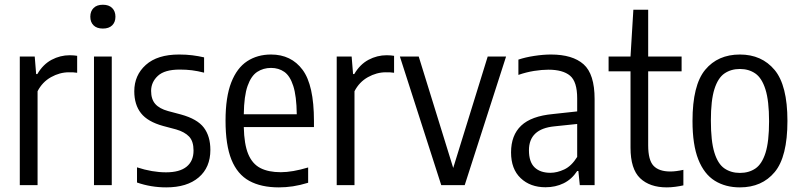

<svg xmlns="http://www.w3.org/2000/svg" viewBox="-20 -781 3380 810"><path d="M63.5 0V-542.5H126.5L132.5 -468.5H137.5Q161.5 -509.5 197.8 -528.8Q234 -548 274.5 -548Q284 -548 292 -547.2Q300 -546.5 305.5 -545.5V-474Q296.5 -475.5 288.5 -475.8Q280.5 -476 270.5 -476Q232 -476 195.2 -455.5Q158.5 -435 138.5 -396V0Z M376.5 0V-542.5H451.5V0ZM414 -660.5Q388.5 -660.5 374.8 -674Q361 -687.5 361 -710.5Q361 -733.5 374.8 -747.2Q388.5 -761 414 -761Q439.5 -761 453.2 -747.2Q467 -733.5 467 -710.5Q467 -687.5 453.2 -674Q439.5 -660.5 414 -660.5Z M681.5 9.5Q616.5 9.5 558 -11V-75Q622.5 -54 680.5 -54Q738 -54 767.2 -77.8Q796.5 -101.5 796.5 -146Q796.5 -185 777.8 -204.8Q759 -224.5 723 -235L668.5 -249.5Q603 -267.5 574.8 -303.5Q546.5 -339.5 546.5 -396Q546.5 -463.5 595.2 -507.2Q644 -551 735.5 -551Q765.5 -551 791.2 -547.8Q817 -544.5 841 -539V-474.5Q813.5 -481.5 789.8 -484.5Q766 -487.5 738.5 -487.5Q674.5 -487.5 646 -461Q617.5 -434.5 617.5 -397.5Q617.5 -362.5 635 -342.5Q652.5 -322.5 689 -312.5L743.5 -298Q812.5 -279 840 -242.5Q867.5 -206 867.5 -148.5Q867.5 -74.5 818.2 -32.5Q769 9.5 681.5 9.5Z M1156.5 9.5Q1081.5 9.5 1031.5 -18Q981.5 -45.5 956.5 -107.2Q931.5 -169 931.5 -272Q931.5 -371.5 955.5 -433Q979.5 -494.5 1022.8 -522.8Q1066 -551 1123.5 -551Q1208.5 -551 1256.5 -486.5Q1304.5 -422 1304.5 -270.5V-245H1008.5Q1010 -172.5 1027.2 -131Q1044.5 -89.5 1078.5 -72Q1112.5 -54.5 1164.5 -54.5Q1213.5 -54.5 1280 -74.5V-10Q1245.5 0.5 1215.8 5Q1186 9.5 1156.5 9.5ZM1123.5 -494.5Q1091 -494.5 1065.2 -477.8Q1039.5 -461 1024.5 -418.5Q1009.5 -376 1008.5 -299H1232Q1231 -376 1217.2 -418.5Q1203.5 -461 1179.5 -477.8Q1155.5 -494.5 1123.5 -494.5Z M1400.5 0V-542.5H1463.5L1469.5 -468.5H1474.5Q1498.5 -509.5 1534.8 -528.8Q1571 -548 1611.5 -548Q1621 -548 1629 -547.2Q1637 -546.5 1642.5 -545.5V-474Q1633.5 -475.5 1625.5 -475.8Q1617.5 -476 1607.5 -476Q1569 -476 1532.2 -455.5Q1495.5 -435 1475.5 -396V0Z M1841.5 0 1667 -542.5H1746.5L1892 -72.5L2037.5 -542.5H2115L1940.5 0Z M2281.5 9Q2217 9 2176.5 -29.5Q2136 -68 2136 -138Q2136 -210.5 2178.8 -251Q2221.5 -291.5 2313.5 -300L2415 -311V-366Q2415 -436.5 2384.8 -461.8Q2354.5 -487 2293.5 -487Q2266.5 -487 2233.2 -481.8Q2200 -476.5 2167 -465V-529.5Q2196.5 -539.5 2234.2 -545.2Q2272 -551 2304.5 -551Q2395.5 -551 2442 -509.8Q2488.5 -468.5 2488.5 -363V0H2426L2420 -59.5H2415Q2392 -24.5 2357.8 -7.8Q2323.5 9 2281.5 9ZM2211.5 -147Q2211.5 -98 2235.2 -75Q2259 -52 2302 -52Q2330 -52 2360.5 -66.2Q2391 -80.5 2415 -119V-258L2319 -248Q2211.5 -237.5 2211.5 -147Z M2793 9.5Q2721 9.5 2680.5 -29.2Q2640 -68 2640 -158V-480H2547.5V-542.5H2640L2652 -740H2714.5V-542.5H2855.5V-480H2714.5V-168Q2714.5 -105.5 2737.2 -81.5Q2760 -57.5 2808 -57.5Q2831.5 -57.5 2863 -64.5V1Q2848 4.5 2829 7Q2810 9.5 2793 9.5Z M3101.5 9.5Q3040.5 9.5 2995.5 -18.5Q2950.5 -46.5 2926 -108.2Q2901.5 -170 2901.5 -270.5Q2901.5 -422 2955 -486.5Q3008.5 -551 3101.5 -551Q3193.5 -551 3247.8 -486Q3302 -421 3302 -271Q3302 -119.5 3248.2 -55Q3194.5 9.5 3101.5 9.5ZM3101.5 -51.5Q3139.5 -51.5 3167 -70.2Q3194.5 -89 3209.5 -136.2Q3224.5 -183.5 3224.5 -269Q3224.5 -356 3209.2 -404Q3194 -452 3166.5 -471Q3139 -490 3101.5 -490Q3064 -490 3036.5 -471.2Q3009 -452.5 2994 -405.2Q2979 -358 2979 -272.5Q2979 -185.5 2993.8 -137.5Q3008.5 -89.5 3036.2 -70.5Q3064 -51.5 3101.5 -51.5Z"/></svg>

Font: Encode Sans Condensed Condensed
Style: Regular
Weight: 400
Width: 3
Designer: Multiple Designers
Foundry: Impallari Type
Version: Version 3.000; ttfautohint (v1.8.3) -l 8 -r 50 -G 200 -x 14 